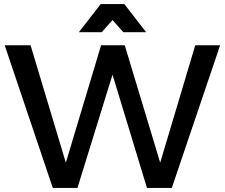

<svg xmlns="http://www.w3.org/2000/svg" viewBox="-20 -922 1103 942"><path d="M3 -700H130L318 -74H288L476 -700H592L781 -74H751L938 -700H1060L823 0H701L517 -605L547 -604L360 0H239ZM474 -902H590L697 -764H585L498 -862H566L479 -764H367Z"/></svg>

Font: Alexandria
Style: Regular
Weight: 400
Designer: Mohamed Gaber
Foundry: Kief Type Foundry
Version: Version 5.100